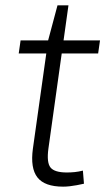

<svg xmlns="http://www.w3.org/2000/svg" viewBox="-20 -691 394 718"><path d="M216 7Q147 7 120 -27.5Q93 -62 103 -135L160 -540L195 -671H236L161 -135Q154 -83 169 -64.5Q184 -46 230 -46Q245 -46 259.5 -47.5Q274 -49 290 -53L294 -4Q281 -1 267.5 1.5Q254 4 241 5.5Q228 7 216 7ZM57 -540H354L347 -491H50Z"/></svg>

Font: Pathway Extreme 8pt Thin 12pt Thin
Style: Italic
Weight: 250
Italic angle: -8°
Version: Version 1.001;gftools[0.9.26]